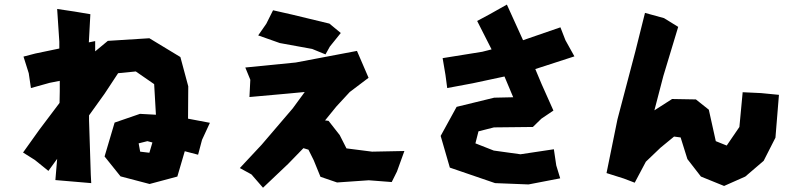

<svg xmlns="http://www.w3.org/2000/svg" viewBox="-20 -791 3579 858"><path d="M85 -538.1 108.4 -463.9 118.2 -397.5 202.1 -420.9 247.1 -429.7V-383.8L246.1 -331.1L156.2 -211.9L83 -109.4L135.7 -76.2L196.3 -27.3L235.4 -81.1L227.5 13.7L307.6 20.5L387.7 27.3L385.7 -10.7L377.9 -253.9V-275.4L447.3 -372.1L507.8 -463.9L586.9 -471.7L668.9 -415L676.8 -278.3L605.5 -282.2L492.2 -243.2L447.3 -91.8L518.6 -2.9L648.4 31.2L772.5 -2L805.7 -115.2L865.2 -99.6L882.8 -166L918 -242.2L820.3 -260.7L821.3 -405.3L786.1 -536.1L647.5 -620.1L461.9 -608.4L405.3 -561.5V-607.4L377 -601.6L383.8 -727.5L313.5 -739.3L235.4 -751L245.1 -604.5V-574.2L137.7 -551.8ZM661.1 -154.3 647.5 -108.4 606.4 -113.3 599.6 -150.4 638.7 -160.2Z M1200.2 -745.1 1169.9 -684.6 1133.8 -632.8 1230.5 -598.6 1375 -572.3 1434.6 -547.9 1454.1 -583 1502.9 -643.6 1452.1 -685.5 1286.1 -725.6ZM1076.2 -489.3 1098.6 -434.6 1094.7 -357.4 1268.6 -373 1341.8 -379.9 1288.1 -306.6 1149.4 -144.5 1051.8 -40 1103.5 -11.7 1155.3 47.9 1267.6 -58.6 1335.9 -128.9 1358.4 -122.1 1381.8 -75.2 1412.1 -1 1486.3 24.4 1627.9 14.6 1730.5 22.5 1753.9 -24.4 1787.1 -116.2 1642.6 -113.3 1528.3 -127.9 1498 -187.5 1448.2 -251 1432.6 -252.9 1483.4 -315.4 1543 -379.9 1627 -443.4 1575.2 -563.5 1301.8 -511.7Z M1958 -531.2 1970.7 -456.1 1978.5 -397.5 2092.8 -418.9 2234.4 -449.2 2273.4 -356.4 2188.5 -354.5 2020.5 -313.5 1949.2 -183.6 1990.2 -42 2192.4 27.3 2341.8 33.2 2483.4 5.9 2465.8 -51.8 2455.1 -124 2305.7 -101.6 2186.5 -118.2 2104.5 -150.4 2118.2 -204.1 2187.5 -221.7 2361.3 -223.6 2399.4 -260.7 2453.1 -296.9 2400.4 -415 2372.1 -482.4 2546.9 -539.1 2506.8 -611.3 2484.4 -668.9 2317.4 -611.3 2245.1 -770.5 2167 -726.6 2112.3 -697.3 2176.8 -570.3 2134.8 -559.6Z M2862.3 -733.4 2819.3 -561.5 2739.3 -257.8 2690.4 -17.6 2767.6 6.8 2816.4 25.4 2866.2 -68.4 2931.6 -130.9 2992.2 -180.7 3021.5 -176.8 3051.8 -80.1 3112.3 -2 3215.8 40 3310.5 -2 3392.6 -72.3 3445.3 -175.8 3460.9 -367.2 3380.9 -375 3298.8 -378.9 3284.2 -223.6 3227.5 -140.6 3178.7 -160.2 3147.5 -300.8 3089.8 -346.7 2983.4 -348.6 2904.3 -297.9 2944.3 -451.2 3010.7 -670.9 2947.3 -710Z"/></svg>

Font: MaokenAssortedSans-TC
Style: Regular
Weight: 500
Version: Version 0.83